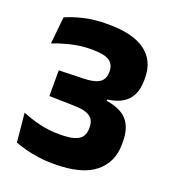

<svg xmlns="http://www.w3.org/2000/svg" viewBox="-124 -745 761 853"><g transform="rotate(20 256.5 -319.0)"><path d="M227.2 13.6Q186.9 13.6 151.8 8.5Q116.6 3.3 88.5 -4.4Q60.5 -12.1 40.5 -19.7L27.2 -156.4Q63.3 -141.1 108.5 -129.9Q153.7 -118.6 205.8 -118.6Q250.6 -118.6 275.5 -126.6Q300.5 -134.6 310.7 -150.2Q320.8 -165.9 320.8 -188.3V-193.9Q320.8 -216.6 311.2 -231.1Q301.6 -245.5 279.8 -252.7Q258.1 -259.9 221 -260.6L105.4 -263.3V-384.9L220.8 -388.1Q257.1 -389.1 278.6 -396.5Q300.2 -403.9 309.6 -418.1Q319.1 -432.2 319.1 -453.2V-457.4Q319.1 -490 296 -506.1Q272.9 -522.3 212.3 -522.3Q160 -522.3 113.1 -510.7Q66.2 -499 31.9 -485.4L44.9 -613.2Q79.7 -628.9 128.4 -640.6Q177 -652.2 241.9 -652.2Q361 -652.2 419.2 -608.5Q477.4 -564.8 477.4 -484.1V-474.1Q477.4 -433.8 464.1 -405.2Q450.8 -376.6 423.2 -359.6Q395.6 -342.6 351.6 -336.3V-315L343 -332.1Q419 -321.3 450.3 -285.5Q481.7 -249.7 481.7 -185.2V-172Q481.7 -86 419.3 -36.2Q357 13.6 227.2 13.6Z"/></g></svg>

Font: Anek Gurmukhi Medium
Style: Regular
Weight: 500
Designer: Sarang Kulkarni (Gurmukhi), Yesha Goshar (Latin)
Foundry: Ek Type
Version: Version 1.003